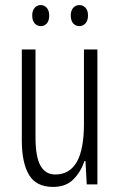

<svg xmlns="http://www.w3.org/2000/svg" viewBox="-20 -727 472 757"><path d="M364 -532V0H322L317 -92H313Q299 -50 269.5 -20Q240 10 189 10Q123 10 94.5 -37.5Q66 -85 66 -173V-532H120V-185Q120 -109 139.5 -74Q159 -39 198 -39Q254 -39 282.5 -88Q311 -137 311 -240V-532ZM107 -666Q107 -685 116.5 -696Q126 -707 141 -707Q155 -707 164.5 -696Q174 -685 174 -666Q174 -645 164.5 -634.5Q155 -624 141 -624Q126 -624 116.5 -635Q107 -646 107 -666ZM259 -666Q259 -685 268.5 -696Q278 -707 293 -707Q307 -707 317 -696.5Q327 -686 327 -666Q327 -646 317 -635Q307 -624 293 -624Q278 -624 268.5 -635Q259 -646 259 -666Z"/></svg>

Font: Noto Sans ExtraCondensed Light
Style: Regular
Weight: 300
Width: 2
Designer: Monotype Design Team
Foundry: Monotype Imaging Inc.
Version: Version 2.013; ttfautohint (v1.8.4.7-5d5b)